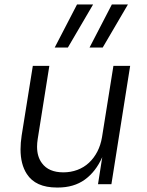

<svg xmlns="http://www.w3.org/2000/svg" viewBox="-20 -825 660 860"><path d="M235 15Q139 15 100 -46Q72 -89 72 -156Q72 -185 77 -218L127 -530H201L149 -203Q146 -184 146 -168Q146 -123 168 -94Q198 -53 264 -53Q297 -53 326.5 -64Q356 -75 378.5 -96Q401 -117 416 -146Q431 -175 437 -211L488 -530H563L479 0H419L438 -121Q409 -56 360 -20.5Q311 15 239 15ZM381 -612 481 -805H553L440 -612ZM225 -612 325 -805H397L284 -612Z"/></svg>

Font: Sora Light
Style: Italic
Weight: 300
Designer: Jonathan Barnbrook, Juli√°n Moncada
Version: Version 1.000